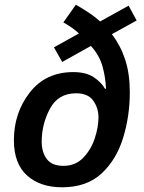

<svg xmlns="http://www.w3.org/2000/svg" viewBox="-20 -785 613 815"><path d="M243 10Q348 10 411 -48.5Q474 -107 502.5 -199.5Q531 -292 531 -393Q531 -472 511.5 -531.5Q492 -591 455 -640L560 -698L526 -761L405 -694Q383 -714 356.5 -731.5Q330 -749 302 -765L249 -690Q291 -666 315 -643L209 -584L244 -522L366 -590Q402 -550 415 -503.5Q428 -457 430 -408H426Q410 -436 377.5 -457.5Q345 -479 291 -479Q174 -479 106.5 -392.5Q39 -306 39 -190Q39 -90 95 -40Q151 10 243 10ZM249 -81Q201 -81 179 -109.5Q157 -138 157 -184Q157 -258 192 -323.5Q227 -389 303 -389Q354 -389 376 -357.5Q398 -326 398 -287Q398 -245 382 -197Q366 -149 333 -115Q300 -81 249 -81Z"/></svg>

Font: Noto Sans UI Medium
Style: Italic
Weight: 500
Italic angle: -12°
Designer: Monotype Design Team
Foundry: Monotype Imaging Inc.
Version: Version 1.901